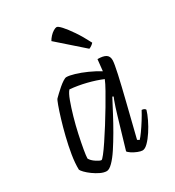

<svg xmlns="http://www.w3.org/2000/svg" viewBox="-178 -840 858 944"><g transform="rotate(-30 251.0 -368.5)"><path d="M150 0Q134 0 115 -9Q96 -18 78 -31Q60 -44 48 -56.5Q36 -69 34 -75Q33 -112 40.5 -157.5Q48 -203 59.5 -249.5Q71 -296 83 -335.5Q95 -375 104.5 -401Q114 -427 118 -431Q124 -437 136 -448.5Q148 -460 162 -472Q176 -484 188.5 -492Q201 -500 208 -500Q224 -500 253 -491.5Q282 -483 315.5 -468Q349 -453 378 -435L385 -500Q417 -500 432 -490.5Q447 -481 447 -459Q447 -441 434.5 -384.5Q422 -328 401 -244Q380 -160 355 -59L366 -52Q375 -61 390 -82Q405 -103 421 -128.5Q437 -154 448 -175Q456 -175 462 -171.5Q468 -168 469 -164Q463 -143 449.5 -115Q436 -87 419 -61Q402 -35 384.5 -17.5Q367 0 353 0Q343 0 326.5 -6.5Q310 -13 296.5 -22Q283 -31 280 -37L331 -210Q337 -231 343.5 -250.5Q350 -270 355 -284Q360 -298 362 -301L356 -304Q338 -270 316.5 -229Q295 -188 271.5 -147.5Q248 -107 226 -73.5Q204 -40 184 -20Q164 0 150 0ZM154 -60Q158 -60 173 -79Q188 -98 209 -129.5Q230 -161 254 -199Q278 -237 300.5 -275Q323 -313 341 -345Q359 -377 367 -397Q329 -413 283 -424.5Q237 -436 191 -440Q179 -427 166.5 -393Q154 -359 141.5 -315.5Q129 -272 119.5 -228Q110 -184 104 -149.5Q98 -115 98 -101Q106 -86 126 -73Q146 -60 154 -60ZM376 -564 233 -690Q239 -701 249 -712Q259 -723 270.5 -730Q282 -737 289 -737Q297 -737 314.5 -718Q332 -699 355.5 -664.5Q379 -630 403 -583Q399 -578 391.5 -572.5Q384 -567 376 -564Z"/></g></svg>

Font: Texturina 12pt Thin
Style: Italic
Weight: 250
Italic angle: -11°
Designer: Guillermo Torres Carreño
Foundry: Omnibus-Type
Version: Version 1.002